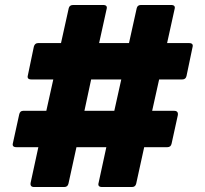

<svg xmlns="http://www.w3.org/2000/svg" viewBox="-20 -751 825 771"><path d="M117 0Q100 0 103 -17L134 -160H46Q27 -160 32 -177L57 -291Q60 -306 73 -306H166L194 -432H106Q87 -432 92 -449L116 -564Q120 -578 133 -578H225L256 -718Q259 -731 274 -731H394Q413 -731 408 -714L378 -578H498L529 -718Q532 -731 546 -731H667Q686 -731 681 -714L651 -578H739Q758 -578 753 -561L729 -446Q726 -432 712 -432H619L591 -306H679Q697 -306 694 -288L669 -174Q666 -160 652 -160H559L527 -14Q524 0 510 0H390Q371 0 376 -17L407 -160H287L255 -14Q252 0 238 0ZM319 -306H439L467 -432H346Z"/></svg>

Font: LINE Seed Sans App ExtraBold
Style: Regular
Weight: 800
Designer: LINE VX Design & Dalton Maag Ltd & Sandoll Inc
Foundry: Dalton Maag Ltd
Version: Version 1.003